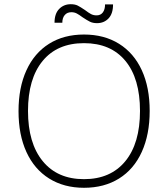

<svg xmlns="http://www.w3.org/2000/svg" viewBox="-20 -884 799 912"><path d="M68 -356Q68 -468 105.5 -550Q143 -632 213 -676Q283 -720 379 -720Q475 -720 545.5 -676Q616 -632 653.5 -550.5Q691 -469 691 -357Q691 -245 653.5 -162.5Q616 -80 545.5 -36Q475 8 379 8Q284 8 213.5 -36Q143 -80 105.5 -162Q68 -244 68 -356ZM645 -357Q645 -511 575.5 -595Q506 -679 379 -679Q252 -679 182.5 -594.5Q113 -510 113 -357Q113 -204 183 -118.5Q253 -33 379 -33Q505 -33 575 -118Q645 -203 645 -357ZM316 -864Q336 -864 349 -857.5Q362 -851 384 -836Q401 -823 412.5 -817Q424 -811 439 -811Q458 -811 468.5 -825Q479 -839 479 -863H517Q517 -819 495.5 -796.5Q474 -774 441 -774Q421 -774 407 -781Q393 -788 372 -802Q356 -814 344.5 -820Q333 -826 319 -826Q299 -826 287.5 -812.5Q276 -799 276 -776H239Q239 -819 261 -841.5Q283 -864 316 -864Z"/></svg>

Font: MuliDisplayVN ExtraLight
Style: Regular
Weight: 200
Designer: Vernon Adams
Foundry: Vernon Adams
Version: Version 2.100